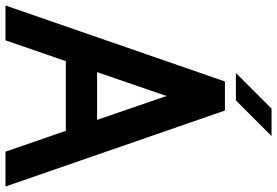

<svg xmlns="http://www.w3.org/2000/svg" viewBox="-175 -835 1010 700"><g transform="rotate(90 330.0 -485.0)"><path d="M476 -970 346 -840H246L376 -970ZM660 0H533L457 -220H203L127 0H0L277 -800H383ZM417 -334 330 -587 243 -334Z"/></g></svg>

Font: Gauge Heavy
Style: Heavy
Weight: 900
Designer: Daniel Pimley
Foundry: Daniel Pimley
Version: Version 2.0